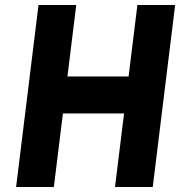

<svg xmlns="http://www.w3.org/2000/svg" viewBox="-20 -733 716 763"><path d="M437 10H587L676 -713H526L491 -429H248L283 -713H133L44 10H194L230 -282H473Z"/></svg>

Font: Bluebird
Style: SfBdExtObl
Weight: 700
Designer: Jasper
Foundry: Cannot Into Space Fonts
Version: Version 0.98